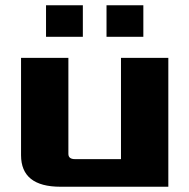

<svg xmlns="http://www.w3.org/2000/svg" viewBox="-20 -710 720 730"><path d="M60 -120V-490H240V-125Q240 -105 265 -105H440V-490H620V0H210Q60 0 60 -120ZM155 -570V-690H295V-570ZM385 -570V-690H525V-570Z"/></svg>

Font: Xolonium
Style: Bold
Weight: 700
Designer: Severin Meyer
Version: Version 4.2